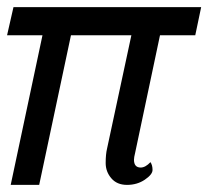

<svg xmlns="http://www.w3.org/2000/svg" viewBox="-35 -520 586 540"><path d="M266.1 -102.1 334.5 -420.9H164.6L75.2 0H-4.9L84.5 -420.9H-15.1L2.9 -500H530.8L514.2 -420.9H415L345.2 -90.8Q341.8 -77.1 341.8 -70.8Q341.8 -48.8 360.8 -48.8Q374 -48.8 388.2 -64Q394 -55.2 394 -42Q394 -29.3 372.3 -14.6Q350.6 0 322.3 0Q293.9 0 278.1 -18.6Q262.2 -37.1 262.2 -61.5Q262.2 -85.9 266.1 -102.1Z"/></svg>

Font: Lobster-Regular
Style: Regular
Weight: 400
Designer: Pablo Impallari
Foundry: Pablo Impallari
Version: Version 1.007; ttfautohint (v1.1) -l 8 -r 50 -G 50 -x 14 -D 